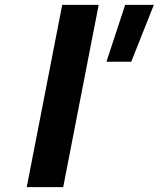

<svg xmlns="http://www.w3.org/2000/svg" viewBox="-20 -770 653 790"><path d="M236 -750H386L240 0H90ZM495 -750H613L520 -516H418Z"/></svg>

Font: Teachers[wght] Italic
Style: Regular
Weight: 400
Designer: Alfredo Marco Pradil & Chank Diesel
Version: Version 1.000;Glyphs 3.1.2 (3151)